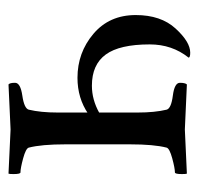

<svg xmlns="http://www.w3.org/2000/svg" viewBox="-28 -439 470 454"><g transform="rotate(90 207.0 -212.0)"><path d="M246.1 -113.3V-302.7Q246.1 -342.8 239.3 -371.1Q236.3 -381.8 206.1 -385.7Q175.8 -389.6 175.8 -402.3Q175.8 -415 179.7 -418.9Q279.3 -414.1 286.1 -414.1Q293 -414.1 390.6 -418.9Q391.6 -417 391.6 -407.2Q391.6 -390.6 387.7 -390.6Q377.9 -390.6 354.5 -384.3Q331.1 -377.9 329.1 -371.1Q321.3 -340.8 321.3 -284.2V-131.8Q321.3 -75.2 329.1 -44.9Q331.1 -38.1 354.5 -31.7Q377.9 -25.4 387.7 -25.4Q391.6 -25.4 391.6 -8.8Q391.6 1 390.6 2.9Q293 -2 286.1 -2Q279.3 -2 179.7 2.9Q175.8 0 175.8 -12.7Q175.8 -25.4 206.1 -29.8Q236.3 -34.2 239.3 -44.9Q246.1 -73.2 246.1 -113.3ZM247.1 -211.9 249 -185.5Q211.9 -160.2 164.1 -160.2Q104.5 -160.2 60.1 -197.8Q15.6 -235.4 15.6 -297.9Q15.6 -357.4 47.4 -392.1Q79.1 -426.8 104.5 -426.8Q116.2 -426.8 116.2 -422.9Q85 -383.8 85 -331.1Q85 -259.8 108.9 -227.1Q132.8 -194.3 182.6 -194.3Q215.8 -194.3 247.1 -211.9Z"/></g></svg>

Font: Crimson Text
Style: Regular
Weight: 400
Version: Version 0.13